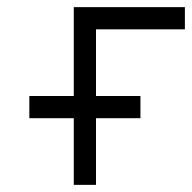

<svg xmlns="http://www.w3.org/2000/svg" viewBox="-20 -520 540 540"><path d="M375 -187.5V-250H250V-437.5H500V-500H187.5Q187.5 -500 187.5 -250H62.5V-187.5H187.5V0H250V-187.5Z"/></svg>

Font: UnifontExMono
Style: Regular
Weight: 500
Version: Version 15.0.06